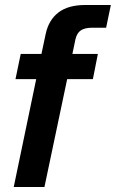

<svg xmlns="http://www.w3.org/2000/svg" viewBox="-20 -749 464 769"><path d="M35 0 125 -432H42L63 -533H146L163 -613Q175 -669 214 -699Q253 -729 322 -729H424L405 -638H350Q320 -638 304 -627.5Q288 -617 282 -591L270 -533H372L352 -432H249L158 0Z"/></svg>

Font: Mona Sans ExtraLight SemiBold
Style: Italic
Weight: 600
Italic angle: -11.6951°
Version: Version 2.000